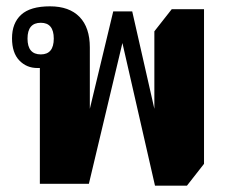

<svg xmlns="http://www.w3.org/2000/svg" viewBox="-20 -581 718 607"><path d="M470 6 367 -445 261 0H106V-366Q102 -366 98 -366Q64 -366 41 -390Q18 -414 18 -460Q18 -508 47 -534.5Q76 -561 138 -561Q199 -561 231.5 -527.5Q264 -494 264 -431V-237L338 -545H398L468 -237V-482L523 -552H625V-63L571 6ZM109 -409Q150 -409 150 -459Q150 -509 109 -509Q67 -509 67 -459Q67 -409 109 -409Z"/></svg>

Font: Noto Serif Thai Condensed Black
Style: Regular
Weight: 900
Width: 3
Designer: Monotype Design Team
Foundry: Monotype Imaging Inc.
Version: Version 2.002; ttfautohint (v1.8.4.7-5d5b)